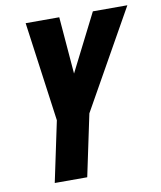

<svg xmlns="http://www.w3.org/2000/svg" viewBox="-81 -779 707 844"><g transform="rotate(-10 272.5 -357.0)"><path d="M95 0 152 -270 91 -714H241L262 -459L391 -714H545L298 -275L240 0Z"/></g></svg>

Font: Noto Sans ExtraCondensed ExtraBold
Style: Italic
Weight: 800
Width: 2
Italic angle: -12°
Designer: Monotype Design Team
Foundry: Monotype Imaging Inc.
Version: Version 2.013; ttfautohint (v1.8.4.7-5d5b)